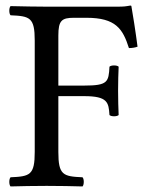

<svg xmlns="http://www.w3.org/2000/svg" viewBox="-20 -669 525 691"><path d="M283 -323C368 -323 371 -300 374 -255C380 -249 401 -249 407 -255C406 -280 405 -309 405 -343C405 -377 406 -403 407 -429C401 -435 380 -435 374 -429C371 -374 368 -361 283 -361H190V-541C190 -595 202 -605 246 -605H291C397 -605 422 -565 444 -496C456 -496 467 -498 475 -501C470 -542 455 -638 453 -646C453 -648 452 -649 449 -649C432 -646 427 -645 402 -645H147C115 -645 58 -646 18 -647C12 -641 12 -620 18 -614C88 -611 105 -606 105 -523V-122C105 -39 88 -34 18 -31C12 -25 12 -4 18 2C53 1 103 0 148 0C193 0 242 1 277 2C283 -4 283 -25 277 -31C207 -34 190 -39 190 -122V-323Z"/></svg>

Font: Libertinus Serif
Style: Regular
Weight: 400
Designer: Philipp H. Poll, Khaled Hosny
Foundry: Caleb Maclennan
Version: Version 7.050;RELEASE